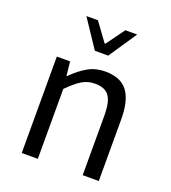

<svg xmlns="http://www.w3.org/2000/svg" viewBox="-131 -811 809 909"><g transform="rotate(20 273.0 -357.0)"><path d="M149.4 -485.8 156.7 -415.5H159.7Q198.7 -455.1 237.3 -476.6Q275.9 -498 322.8 -498Q400.9 -498 435.8 -451.9Q470.7 -405.8 470.7 -310.5V0H389.6V-299.3Q389.6 -346.2 380.6 -373.8Q371.6 -401.4 351.6 -414.3Q331.5 -427.2 296.9 -427.2Q261.2 -427.2 232.4 -409.9Q203.6 -392.6 163.6 -352.5V0H82.5V-485.8ZM206.5 -713.9 273.9 -621.6H277.8L344.7 -713.9H404.3L309.6 -573.2H242.2L148.4 -713.9Z"/></g></svg>

Font: Varta
Style: Regular
Weight: 400
Designer: Joana Correia, Viktoriya Grabowska, Eben Sorkin
Foundry: Sorkin Type
Version: Version 1.002; ttfautohint (v1.3) -l 8 -r 24 -G 200 -x 12 -H